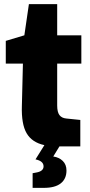

<svg xmlns="http://www.w3.org/2000/svg" viewBox="-20 -709 436 930"><path d="M257 -401V-198Q257 -166 268 -151.5Q279 -137 301 -135L369 -128V0H268L238 49Q266 53 284 70.5Q302 88 302 117Q302 157 274.5 179Q247 201 192 201H138V130L154 127Q191 121 191 97Q191 71 152 63L195 -6Q135 -19 109 -63.5Q83 -108 86 -197L91 -401H8V-511L98 -538L120 -689H257V-538H374V-401Z"/></svg>

Font: Exo ExtraBold
Style: Regular
Weight: 800
Designer: Natanael Gama
Foundry: Natanael Gama
Version: Version 1.500